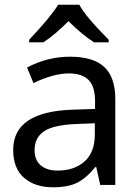

<svg xmlns="http://www.w3.org/2000/svg" viewBox="-20 -786 581 816"><path d="M317 -766Q344 -715 442 -617V-606H380Q333 -635 271 -696Q210 -635 164 -606H104V-617Q198 -717 227 -766ZM278 -545Q376 -545 423 -501.5Q470 -458 470 -365V0H406L389 -76H385Q348 -30 309 -10Q270 10 205 10Q129 10 82.5 -30Q36 -70 36 -149Q36 -313 293 -320L384 -323V-355Q384 -419 356 -446.5Q328 -474 273 -474Q208 -474 122 -433L95 -499Q181 -545 278 -545ZM383 -262 304 -259Q207 -255 167 -228Q127 -201 127 -148Q127 -105 153.5 -83Q180 -61 225 -61Q296 -61 339.5 -100Q383 -139 383 -214Z"/></svg>

Font: Advent Sans Logo
Style: Regular
Weight: 400
Designer: Types & Symbols
Foundry: Types & Symbols
Version: Version 1.002